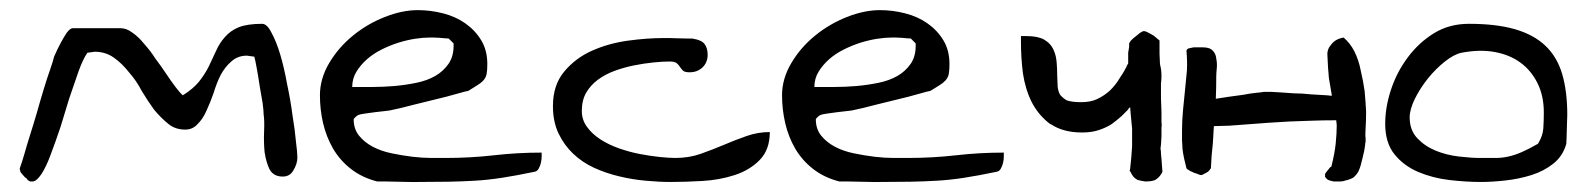

<svg xmlns="http://www.w3.org/2000/svg" viewBox="-20 -362 3174 383"><path d="M570.3 -80.1Q568.4 -102.5 563.5 -131.8Q559.6 -162.1 552.7 -194.3Q546.9 -226.6 539.1 -252.9Q531.2 -279.3 521.5 -296.9Q512.7 -314.5 502.9 -314.5Q473.6 -314.5 456.1 -307.6Q439.5 -300.8 428.7 -288.1Q418 -276.4 411.1 -260.7Q404.3 -246.1 396.5 -229.5Q388.7 -213.9 377 -199.2Q365.2 -184.6 344.7 -171.9Q338.9 -176.8 330.1 -188.5Q321.3 -200.2 311.5 -214.8Q301.8 -229.5 290 -245.1Q279.3 -261.7 267.6 -274.4Q256.8 -288.1 244.1 -296.9Q232.4 -305.7 220.7 -305.7H125Q120.1 -305.7 113.3 -296.9Q107.4 -288.1 101.6 -277.3Q94.7 -264.6 87.9 -249Q85.9 -240.2 80.1 -223.6Q74.2 -207 67.4 -184.6Q60.5 -162.1 53.7 -137.7Q46.9 -114.3 40 -92.8Q33.2 -71.3 28.3 -53.7Q23.4 -37.1 20.5 -29.3L19.5 -26.4Q19.5 -25.4 19.5 -24.4Q19.5 -24.4 19.5 -23.4L20.5 -21.5V-19.5Q21.5 -18.6 23.4 -15.6L29.3 -8.8L33.2 -5.9L35.2 -2.9Q38.1 -1 40 0H44.9Q52.7 0 62.5 -14.6Q72.3 -29.3 81.1 -53.7Q90.8 -79.1 100.6 -108.4L118.2 -166Q127.9 -194.3 136.7 -219.7Q145.5 -244.1 154.3 -256.8Q155.3 -256.8 162.1 -257.8Q168 -258.8 168.9 -258.8Q190.4 -258.8 207 -247.1Q223.6 -235.4 237.3 -217.8Q252 -201.2 262.7 -180.7Q274.4 -161.1 287.1 -143.6Q300.8 -127 315.4 -115.2Q329.1 -103.5 349.6 -103.5Q364.3 -103.5 374 -114.3Q384.8 -125 391.6 -140.6Q399.4 -157.2 406.2 -176.8Q412.1 -196.3 419.9 -211.9Q428.7 -228.5 441.4 -239.3Q454.1 -251 472.7 -251Q473.6 -251 479.5 -250Q486.3 -249 487.3 -249Q489.3 -242.2 492.2 -225.6Q495.1 -210 498 -190.4Q501 -173.8 503.9 -156.2Q505.9 -140.6 505.9 -133.8Q507.8 -121.1 506.8 -99.6Q505.9 -79.1 507.8 -58.6Q510.7 -39.1 517.6 -24.4Q525.4 -9.8 543.9 -9.8Q558.6 -9.8 565.4 -22.5Q573.2 -35.2 573.2 -47.9Q573.2 -57.6 570.3 -80.1Z M618.2 -171.9Q618.2 -205.1 636.7 -236.3Q655.3 -267.6 684.1 -291Q712.9 -314.5 747.6 -328.1Q782.2 -341.8 813.5 -341.8Q838.9 -341.8 863.8 -335.4Q888.7 -329.1 908.2 -315.4Q927.7 -301.8 939.9 -281.7Q952.1 -261.7 952.1 -234.4Q952.1 -221.7 950.7 -214.4Q949.2 -207 944.3 -201.7Q939.5 -196.3 932.1 -191.9Q924.8 -187.5 914.1 -180.7Q908.2 -179.7 896.5 -176.3Q884.8 -172.9 869.6 -168.9Q854.5 -165 837.9 -161.1Q821.3 -157.2 806.2 -153.3Q791 -149.4 779.3 -146.5Q767.6 -143.6 761.7 -142.6Q758.8 -141.6 749 -140.6Q739.3 -139.6 728 -138.2Q716.8 -136.7 707 -135.3Q697.3 -133.8 695.3 -132.8Q692.4 -131.8 689 -128.4Q685.5 -125 685.5 -124Q685.5 -104.5 696.3 -91.3Q707 -78.1 723.6 -69.3Q740.2 -60.5 761.2 -56.2Q782.2 -51.8 802.7 -49.3Q823.2 -46.9 840.8 -46.9Q858.4 -46.9 869.1 -46.9Q918 -46.9 964.8 -52.2Q1011.7 -57.6 1060.5 -57.6V-49.8Q1060.5 -43.9 1059.1 -37.6Q1057.6 -31.2 1054.7 -25.9Q1051.8 -20.5 1046.9 -19.5Q1009.8 -11.7 981 -7.3Q952.1 -2.9 926.8 -1.5Q901.4 0 874 0.5Q846.7 1 813.5 1H796.9Q786.1 1 773.4 0.5Q760.7 0 749 0H732.4Q702.1 -7.8 680.2 -24.9Q658.2 -42 644.5 -65.4Q630.9 -88.9 624.5 -116.2Q618.2 -143.6 618.2 -171.9ZM836.9 -287.1Q824.2 -287.1 808.1 -284.7Q792 -282.2 774.9 -276.9Q757.8 -271.5 741.2 -263.2Q724.6 -254.9 711.9 -243.7Q699.2 -232.4 690.9 -218.8Q682.6 -205.1 682.6 -188.5H722.7Q744.1 -188.5 766.6 -190.4Q789.1 -192.4 810.5 -196.8Q832 -201.2 848.1 -210.4Q864.3 -219.7 874.5 -234.4Q884.8 -249 884.8 -270.5V-275.4L875 -285.2Q873 -285.2 867.7 -285.6Q862.3 -286.1 856.4 -286.6Q850.6 -287.1 845.2 -287.1Q839.8 -287.1 836.9 -287.1Z M1083 -150.4Q1083 -192.4 1105.5 -219.2Q1127.9 -246.1 1160.6 -260.7Q1193.4 -275.4 1231.9 -280.8Q1270.5 -286.1 1303.7 -286.1H1315.4Q1322.3 -286.1 1331.5 -285.6Q1340.8 -285.2 1348.6 -285.2H1360.4Q1379.9 -282.2 1385.7 -273.9Q1391.6 -265.6 1391.6 -252.9Q1391.6 -237.3 1381.3 -227.5Q1371.1 -217.8 1355.5 -217.8Q1345.7 -217.8 1342.3 -221.2Q1338.9 -224.6 1336.4 -228.5Q1334 -232.4 1330.1 -235.8Q1326.2 -239.3 1315.4 -239.3Q1300.8 -239.3 1282.2 -237.3Q1263.7 -235.4 1244.1 -231.4Q1224.6 -227.5 1206.1 -220.7Q1187.5 -213.9 1172.9 -203.1Q1158.2 -192.4 1149.4 -177.2Q1140.6 -162.1 1140.6 -140.6Q1140.6 -123 1150.9 -108.9Q1161.1 -94.7 1177.7 -84Q1194.3 -73.2 1215.3 -65.9Q1236.3 -58.6 1256.8 -54.7Q1277.3 -50.8 1296.4 -48.8Q1315.4 -46.9 1327.1 -46.9Q1354.5 -46.9 1377.9 -55.2Q1401.4 -63.5 1424.3 -73.2Q1447.3 -83 1469.7 -90.8Q1492.2 -98.6 1515.6 -98.6Q1515.6 -63.5 1495.6 -43Q1475.6 -22.5 1445.3 -12.7Q1415 -2.9 1380.9 -1Q1346.7 1 1318.4 1Q1294.9 1 1268.1 -1.5Q1241.2 -3.9 1214.8 -10.3Q1188.5 -16.6 1165 -27.3Q1141.6 -38.1 1123.5 -55.2Q1105.5 -72.3 1094.2 -95.7Q1083 -119.1 1083 -150.4Z M1540 -171.9Q1540 -205.1 1558.6 -236.3Q1577.1 -267.6 1606 -291Q1634.8 -314.5 1669.4 -328.1Q1704.1 -341.8 1735.4 -341.8Q1760.7 -341.8 1785.6 -335.4Q1810.5 -329.1 1830.1 -315.4Q1849.6 -301.8 1861.8 -281.7Q1874 -261.7 1874 -234.4Q1874 -221.7 1872.6 -214.4Q1871.1 -207 1866.2 -201.7Q1861.3 -196.3 1854 -191.9Q1846.7 -187.5 1835.9 -180.7Q1830.1 -179.7 1818.4 -176.3Q1806.6 -172.9 1791.5 -168.9Q1776.4 -165 1759.8 -161.1Q1743.2 -157.2 1728 -153.3Q1712.9 -149.4 1701.2 -146.5Q1689.5 -143.6 1683.6 -142.6Q1680.7 -141.6 1670.9 -140.6Q1661.1 -139.6 1649.9 -138.2Q1638.7 -136.7 1628.9 -135.3Q1619.1 -133.8 1617.2 -132.8Q1614.3 -131.8 1610.8 -128.4Q1607.4 -125 1607.4 -124Q1607.4 -104.5 1618.2 -91.3Q1628.9 -78.1 1645.5 -69.3Q1662.1 -60.5 1683.1 -56.2Q1704.1 -51.8 1724.6 -49.3Q1745.1 -46.9 1762.7 -46.9Q1780.3 -46.9 1791 -46.9Q1839.8 -46.9 1886.7 -52.2Q1933.6 -57.6 1982.4 -57.6V-49.8Q1982.4 -43.9 1981 -37.6Q1979.5 -31.2 1976.6 -25.9Q1973.6 -20.5 1968.8 -19.5Q1931.6 -11.7 1902.8 -7.3Q1874 -2.9 1848.6 -1.5Q1823.2 0 1795.9 0.5Q1768.6 1 1735.4 1H1718.8Q1708 1 1695.3 0.5Q1682.6 0 1670.9 0H1654.3Q1624 -7.8 1602.1 -24.9Q1580.1 -42 1566.4 -65.4Q1552.7 -88.9 1546.4 -116.2Q1540 -143.6 1540 -171.9ZM1758.8 -287.1Q1746.1 -287.1 1730 -284.7Q1713.9 -282.2 1696.8 -276.9Q1679.7 -271.5 1663.1 -263.2Q1646.5 -254.9 1633.8 -243.7Q1621.1 -232.4 1612.8 -218.8Q1604.5 -205.1 1604.5 -188.5H1644.5Q1666 -188.5 1688.5 -190.4Q1710.9 -192.4 1732.4 -196.8Q1753.9 -201.2 1770 -210.4Q1786.1 -219.7 1796.4 -234.4Q1806.6 -249 1806.6 -270.5V-275.4L1796.9 -285.2Q1794.9 -285.2 1789.6 -285.6Q1784.2 -286.1 1778.3 -286.6Q1772.5 -287.1 1767.1 -287.1Q1761.7 -287.1 1758.8 -287.1Z M2297.9 -31.2 2296.9 -44.9 2295.9 -55.7V-56.6Q2295.9 -61.5 2294.9 -65.4L2295.9 -73.2L2296.9 -89.8Q2296.9 -98.6 2296.9 -106.4Q2297.9 -114.3 2296.9 -118.2Q2296.9 -127 2296.9 -138.7L2295.9 -166V-184.6V-195.3Q2297.9 -210.9 2295.9 -224.6L2293.9 -234.4L2293 -254.9Q2293 -267.6 2293 -276.4V-281.2L2281.2 -291L2272.5 -295.9Q2265.6 -299.8 2262.7 -299.8H2259.8L2256.8 -297.9Q2253.9 -296.9 2251 -293.9L2240.2 -285.2Q2235.4 -281.2 2233.4 -277.3L2232.4 -275.4V-268.6L2230.5 -256.8V-252V-235.4L2227.5 -230.5V-229.5Q2221.7 -217.8 2212.9 -205.1Q2206.1 -193.4 2194.3 -181.6Q2182.6 -170.9 2168 -164.1Q2155.3 -158.2 2136.7 -158.2Q2117.2 -158.2 2107.4 -162.1Q2099.6 -167 2094.7 -172.9Q2090.8 -179.7 2089.8 -189.5L2088.9 -211.9Q2088.9 -224.6 2087.9 -236.3Q2086.9 -251 2082 -261.7Q2076.2 -275.4 2062.5 -283.2Q2049.8 -290 2028.3 -290H2016.6V-278.3Q2016.6 -247.1 2020.5 -215.8Q2025.4 -183.6 2038.1 -158.2Q2051.8 -131.8 2075.2 -114.3H2076.2Q2100.6 -97.7 2138.7 -97.7Q2157.2 -97.7 2171.9 -102.5Q2186.5 -107.4 2197.3 -114.3Q2208 -122.1 2216.8 -129.9L2230.5 -143.6V-144.5L2234.4 -148.4L2235.4 -135.7L2238.3 -105.5Q2238.3 -89.8 2238.3 -70.3Q2237.3 -50.8 2234.4 -25.4L2233.4 -21.5L2235.4 -18.6Q2240.2 -7.8 2248 -3.9L2249 -2.9H2250Q2256.8 -1 2264.6 0H2265.6Q2275.4 0 2281.2 -2H2282.2Q2291 -5.9 2296.9 -15.6L2298.8 -19.5Z M2702.1 -180.7Q2699.2 -201.2 2694.3 -221.7Q2690.4 -242.2 2681.6 -259.8Q2672.9 -276.4 2660.2 -287.1Q2643.6 -284.2 2635.7 -273.4Q2627 -263.7 2627.9 -252Q2628.9 -225.6 2630.9 -206.1Q2633.8 -187.5 2636.7 -171.9V-170.9L2627 -171.9Q2612.3 -172.9 2594.7 -173.8Q2577.1 -175.8 2561.5 -175.8Q2546.9 -176.8 2534.2 -177.7Q2521.5 -178.7 2516.6 -178.7H2501Q2496.1 -177.7 2485.4 -176.8Q2474.6 -175.8 2460 -172.9Q2446.3 -170.9 2430.7 -168.9L2405.3 -165Q2406.2 -186.5 2406.2 -210Q2406.2 -215.8 2407.2 -225.6Q2408.2 -235.4 2406.2 -245.1Q2405.3 -254.9 2399.4 -260.7Q2393.6 -267.6 2378.9 -267.6H2371.1H2361.3Q2356.4 -266.6 2351.6 -265.6Q2347.7 -264.6 2346.7 -260.7Q2348.6 -241.2 2347.7 -221.7L2343.8 -181.6L2339.8 -141.6Q2337.9 -121.1 2337.9 -101.6V-82L2338.9 -64.5Q2339.8 -56.6 2341.8 -46.9Q2343.8 -38.1 2346.7 -26.4Q2347.7 -24.4 2351.6 -22.5Q2356.4 -19.5 2357.4 -19.5Q2360.4 -17.6 2367.2 -15.6Q2374 -12.7 2376 -12.7Q2377.9 -12.7 2380.9 -14.6L2386.7 -17.6Q2390.6 -19.5 2392.6 -22.5Q2394.5 -25.4 2395.5 -26.4Q2396.5 -52.7 2399.4 -76.2L2401.4 -110.4L2432.6 -111.3L2511.7 -117.2Q2551.8 -120.1 2592.8 -121.1Q2618.2 -122.1 2645.5 -122.1L2646.5 -112.3Q2646.5 -95.7 2644.5 -76.2Q2642.6 -56.6 2635.7 -29.3Q2633.8 -29.3 2631.8 -26.4L2627.9 -21.5L2624 -16.6Q2623 -14.6 2623 -13.7Q2624 -12.7 2623 -11.7Q2624 -10.7 2623 -10.7V-9.8Q2626 -4.9 2629.9 -2.9Q2634.8 -1 2640.6 0H2653.3Q2659.2 0 2664.1 -2Q2672.9 -3.9 2679.7 -7.8Q2685.5 -12.7 2689.5 -19.5Q2692.4 -25.4 2694.3 -32.2Q2696.3 -39.1 2697.3 -43.9L2701.2 -60.5Q2702.1 -67.4 2703.1 -72.3Q2703.1 -76.2 2704.1 -79.1V-85.9Q2703.1 -92.8 2704.1 -106.4Q2705.1 -121.1 2705.1 -139.6Q2704.1 -159.2 2702.1 -180.7Z M2743.2 -115.2Q2743.2 -148.4 2754.9 -183.6Q2766.6 -218.8 2788.6 -248Q2810.5 -277.3 2840.8 -295.9Q2871.1 -314.5 2910.2 -314.5Q2964.8 -314.5 3002 -303.7Q3039.1 -293 3062.5 -271Q3085.9 -249 3096.2 -214.4Q3106.4 -179.7 3106.4 -132.8Q3106.4 -129.9 3106 -121.6Q3105.5 -113.3 3105.5 -104.5Q3105.5 -95.7 3105 -87.4Q3104.5 -79.1 3104.5 -75.2Q3097.7 -50.8 3078.6 -35.6Q3059.6 -20.5 3034.7 -12.7Q3009.8 -4.9 2982.9 -2Q2956.1 1 2934.6 1Q2904.3 1 2871.1 -2.9Q2837.9 -6.8 2809.1 -19Q2780.3 -31.2 2761.7 -54.2Q2743.2 -77.1 2743.2 -115.2ZM2792 -127.9Q2792 -102.5 2807.1 -86.4Q2822.3 -70.3 2843.8 -61.5Q2865.2 -52.7 2890.1 -49.8Q2915 -46.9 2932.6 -46.9Q2950.2 -46.9 2963.4 -46.9Q2976.6 -46.9 2989.3 -49.8Q3002 -52.7 3015.6 -58.6Q3029.3 -64.5 3047.9 -75.2Q3057.6 -90.8 3058.6 -106Q3059.6 -121.1 3059.6 -137.7Q3059.6 -170.9 3046.9 -196.3Q3034.2 -221.7 3012.7 -237.3Q2991.2 -252.9 2961.4 -258.3Q2931.6 -263.7 2895.5 -256.8Q2880.9 -253.9 2862.3 -239.3Q2843.8 -224.6 2828.1 -205.1Q2812.5 -185.5 2802.2 -164.6Q2792 -143.6 2792 -127.9Z"/></svg>

Font: Swanky and Moo Moo Cyrillic
Style: Regular
Weight: 400
Designer: Kimberly Geswein; Denis Ignatov
Foundry: Kimberly Geswein; Denis Ignatov
Version: Version 1.003 June 27, 2018